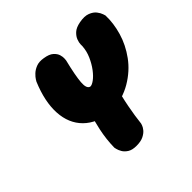

<svg xmlns="http://www.w3.org/2000/svg" viewBox="-161 -804 960 960"><g transform="rotate(-45 318.5 -324.0)"><path d="M319 -212Q226 -224 176 -274Q126 -324 121.5 -404.5Q117 -485 159 -585Q159 -585 165 -595Q171 -605 184.5 -618Q198 -631 218.5 -639Q239 -647 268 -642Q301 -637 316.5 -623Q332 -609 336.5 -593.5Q341 -578 340 -566.5Q339 -555 339 -555Q318 -470 314.5 -426Q311 -382 332 -377Q343 -376 361.5 -389.5Q380 -403 398.5 -427.5Q417 -452 431 -483.5Q445 -515 447 -549Q447 -549 447 -560.5Q447 -572 453 -588.5Q459 -605 475 -620Q491 -635 523 -641Q560 -648 583 -639Q606 -630 617.5 -615Q629 -600 633 -587.5Q637 -575 637 -575Q639 -519 621.5 -459Q604 -399 565 -345.5Q526 -292 465 -256Q404 -220 319 -212ZM286 -4Q256 -4 239 -15Q222 -26 214 -40Q206 -54 203.5 -65Q201 -76 201 -76Q202 -135 214.5 -193Q227 -251 244 -305L428 -300Q409 -235 397.5 -174.5Q386 -114 381 -67Q381 -67 378 -57.5Q375 -48 365 -35.5Q355 -23 336 -13.5Q317 -4 286 -4Z"/></g></svg>

Font: Sour Gummy Black
Style: Italic
Weight: 900
Italic angle: -11.3°
Designer: Stefie Justprince
Foundry: Eifetstype
Version: Version 1.000